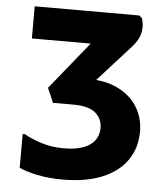

<svg xmlns="http://www.w3.org/2000/svg" viewBox="-52 -767 721 826"><g transform="rotate(5 308.0 -354.0)"><path d="M247.6 12Q188.7 12 139.1 1.7Q89.6 -8.6 60.8 -22.4V-168.2H71.6Q93.2 -154.1 139.5 -138.3Q185.9 -122.4 242 -122.4Q293.6 -122.4 326.9 -135.1Q360.3 -147.8 376.3 -170.5Q392.4 -193.2 392.4 -223.2Q392.4 -262.2 363.2 -287.7Q334 -313.2 268 -313.2H179.2L152 -375.6L364 -637.5L390.6 -581.2H64.4V-720H516L528 -710Q530.7 -703 532.8 -692.1Q534.8 -681.3 534.8 -673.2Q534.8 -647.1 525.6 -626.4Q516.4 -605.7 496.4 -583.4L307.2 -373.9L289.4 -427.7Q379.8 -433.7 440.4 -406.8Q500.9 -379.9 531.9 -331.3Q562.8 -282.7 562.8 -222Q562.8 -153.2 527.4 -100.6Q491.9 -47.9 421.9 -18Q351.8 12 247.6 12Z"/></g></svg>

Font: Kufam
Style: Regular
Weight: 400
Designer: Wael Morcos, Artur Schmal
Foundry: Original Type
Version: Version 1.301; ttfautohint (v1.8.3)